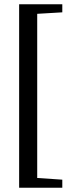

<svg xmlns="http://www.w3.org/2000/svg" viewBox="-20 -717 336 903"><path d="M70 166V-697H273V-659L155 -652V120L273 128V166Z"/></svg>

Font: Manuale Medium
Style: Regular
Weight: 500
Designer: Eduardo Tunni / Pablo Cosgaya
Foundry: Eduardo Tunni / Pablo Cosgaya
Version: Version 1.002